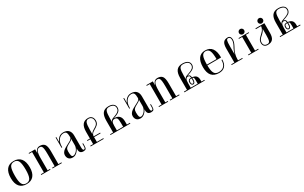

<svg xmlns="http://www.w3.org/2000/svg" viewBox="428 -3237 9004 5695"><g transform="rotate(-30 4930.0 -390.0)"><path d="M414 -770Q254 -770 172 -667Q90 -564 90 -368Q90 -179 172.5 -79.5Q255 20 414 20Q573 20 656.5 -80Q740 -180 740 -368Q740 -564 657.5 -667Q575 -770 414 -770ZM600 -367Q600 -172 558 -88.5Q516 -5 414 -5Q312 -5 271 -88Q230 -171 230 -367Q230 -575 270 -660Q310 -745 414 -745Q518 -745 559 -660Q600 -575 600 -367Z M1521 -467V0H1393V-426Q1393 -554 1384 -619.5Q1375 -685 1353.5 -711Q1332 -737 1290 -737Q1213 -737 1182.5 -666Q1152 -595 1152 -431L1132 -538Q1149 -770 1306 -770Q1420 -770 1470.5 -704Q1521 -638 1521 -467ZM1152 0H1024V-750H1142V-585L1152 -565ZM1076 0H920V-25H1076ZM920 -725V-750H1076V-725ZM1235 -25V0H1129V-25ZM1453 0H1305V-25H1453ZM1625 -25V0H1490V-25Z M2351 -119V-527Q2351 -641 2291 -705.5Q2231 -770 2110 -770Q1993 -770 1918 -674Q1843 -578 1843 -419H1868Q1868 -571 1938 -657Q2008 -743 2108 -743Q2175 -743 2199 -699.5Q2223 -656 2223 -547V-121Q2223 20 2356 20Q2421 20 2443 -9Q2465 -38 2465 -119V-195H2440V-121Q2440 -62 2430 -40Q2420 -18 2391 -18Q2351 -18 2351 -119ZM2223 -545Q2223 -517 2202 -492Q2181 -467 2156.5 -452.5Q2132 -438 2086 -414Q2077 -409 2072 -407Q1955 -346 1919 -320Q1818 -248 1818 -156Q1818 -77 1862 -28.5Q1906 20 1996 20Q2088 20 2164.5 -67.5Q2241 -155 2241 -249L2223 -356V-266Q2223 -213 2195 -155.5Q2167 -98 2120.5 -58.5Q2074 -19 2026 -19Q1986 -19 1972 -64Q1958 -109 1958 -202Q1958 -273 1985.5 -310.5Q2013 -348 2081 -383Q2160 -424 2194 -450.5Q2228 -477 2241 -516V-545ZM1868 -750H1843V-397H1868Z M3060 -214V-189H2610V-214ZM2611 0V-25H3060V0ZM3103 -586Q3103 -664 3064.5 -703.5Q3026 -743 2963 -743Q2892 -743 2865 -677.5Q2838 -612 2838 -443V0H2710V-443Q2710 -770 2961 -770Q3041 -770 3086 -721.5Q3131 -673 3131 -586Q3131 -542 3115 -507Q3099 -472 3073.5 -449Q3048 -426 3017.5 -407Q2987 -388 2955.5 -369.5Q2924 -351 2898 -330.5Q2872 -310 2855 -278.5Q2838 -247 2837 -208L2821 -226L2831 -275Q2845 -314 2879 -345Q2913 -376 2950 -397Q2987 -418 3022 -441.5Q3057 -465 3080 -501Q3103 -537 3103 -586Z M3523 -433Q3523 -612 3551.5 -677.5Q3580 -743 3667 -743Q3752 -743 3803 -708Q3854 -673 3854 -598Q3854 -572 3846.5 -550Q3839 -528 3822.5 -510.5Q3806 -493 3790 -480Q3774 -467 3746 -454Q3718 -441 3699.5 -433.5Q3681 -426 3648.5 -413.5Q3616 -401 3600 -395Q3539 -370 3523 -313ZM3395 -25H3291V0H3971V-25H3866V-130Q3866 -256 3808 -317Q3750 -378 3645 -378Q3638 -378 3616 -376Q3630 -381 3661.5 -392.5Q3693 -404 3709 -410Q3725 -416 3752 -428.5Q3779 -441 3794 -451Q3809 -461 3828 -477Q3847 -493 3857 -510Q3867 -527 3874 -549.5Q3881 -572 3881 -598Q3881 -680 3824 -725Q3767 -770 3665 -770Q3526 -770 3460.5 -687Q3395 -604 3395 -433ZM3523 -25V-180Q3523 -276 3547.5 -314.5Q3572 -353 3628 -353Q3695 -353 3716.5 -312Q3738 -271 3738 -145V-25Z M4672 -119V-527Q4672 -641 4612 -705.5Q4552 -770 4431 -770Q4314 -770 4239 -674Q4164 -578 4164 -419H4189Q4189 -571 4259 -657Q4329 -743 4429 -743Q4496 -743 4520 -699.5Q4544 -656 4544 -547V-121Q4544 20 4677 20Q4742 20 4764 -9Q4786 -38 4786 -119V-195H4761V-121Q4761 -62 4751 -40Q4741 -18 4712 -18Q4672 -18 4672 -119ZM4544 -545Q4544 -517 4523 -492Q4502 -467 4477.5 -452.5Q4453 -438 4407 -414Q4398 -409 4393 -407Q4276 -346 4240 -320Q4139 -248 4139 -156Q4139 -77 4183 -28.5Q4227 20 4317 20Q4409 20 4485.5 -67.5Q4562 -155 4562 -249L4544 -356V-266Q4544 -213 4516 -155.5Q4488 -98 4441.5 -58.5Q4395 -19 4347 -19Q4307 -19 4293 -64Q4279 -109 4279 -202Q4279 -273 4306.5 -310.5Q4334 -348 4402 -383Q4481 -424 4515 -450.5Q4549 -477 4562 -516V-545ZM4189 -750H4164V-397H4189Z M5552 -467V0H5424V-426Q5424 -554 5415 -619.5Q5406 -685 5384.5 -711Q5363 -737 5321 -737Q5244 -737 5213.5 -666Q5183 -595 5183 -431L5163 -538Q5180 -770 5337 -770Q5451 -770 5501.5 -704Q5552 -638 5552 -467ZM5183 0H5055V-750H5173V-585L5183 -565ZM5107 0H4951V-25H5107ZM4951 -725V-750H5107V-725ZM5266 -25V0H5160V-25ZM5484 0H5336V-25H5484ZM5656 -25V0H5521V-25Z M6053 -433Q6053 -612 6081.5 -677.5Q6110 -743 6197 -743Q6291 -743 6347.5 -708Q6404 -673 6404 -598Q6404 -568 6391 -542.5Q6378 -517 6360.5 -500.5Q6343 -484 6311 -467.5Q6279 -451 6255 -441.5Q6231 -432 6190.5 -417.5Q6150 -403 6130 -395Q6069 -370 6053 -313ZM6292 -25H6053V-180Q6053 -275 6076 -314Q6099 -353 6145 -353Q6187 -353 6200.5 -324Q6214 -295 6214 -206Q6214 -147 6202.5 -123Q6191 -99 6166 -99Q6124 -99 6124 -173Q6124 -215 6140.5 -233.5Q6157 -252 6195 -252Q6261 -252 6276.5 -235.5Q6292 -219 6292 -145ZM6521 0V-25H6420V-78Q6420 -182 6364.5 -229Q6309 -276 6195 -276Q6096 -276 6096 -172Q6096 -127 6116 -99.5Q6136 -72 6166 -72Q6242 -72 6242 -203Q6242 -306 6221.5 -341Q6201 -376 6131 -376L6138 -374Q6157 -381 6203.5 -397.5Q6250 -414 6273.5 -423Q6297 -432 6332.5 -451Q6368 -470 6385.5 -488Q6403 -506 6417 -535Q6431 -564 6431 -598Q6431 -680 6369 -725Q6307 -770 6195 -770Q6056 -770 5990.5 -687Q5925 -604 5925 -433V-25H5821V0Z M7254 -282Q7254 -145 7189.5 -77Q7125 -9 7007 -9Q6896 -9 6853.5 -90Q6811 -171 6811 -367Q6811 -573 6847 -658Q6883 -743 6973 -743Q7068 -743 7105.5 -654.5Q7143 -566 7141 -351H7281Q7283 -556 7205.5 -663Q7128 -770 6972 -770Q6823 -770 6747 -667Q6671 -564 6671 -368Q6671 20 7007 20Q7138 20 7209.5 -58Q7281 -136 7281 -282ZM7167 -378H6787L6789 -351H7167Z M7820 -25 7818 0H7441V-25ZM7547 -20V-503Q7547 -646 7594.5 -708Q7642 -770 7748 -770Q7797 -770 7824 -735.5Q7851 -701 7851 -642Q7851 -590 7833.5 -539Q7816 -488 7791 -442.5Q7766 -397 7740.5 -347Q7715 -297 7696 -226Q7677 -155 7675 -75L7659 -56L7665 -187Q7680 -265 7709 -335.5Q7738 -406 7762.5 -446.5Q7787 -487 7805.5 -539Q7824 -591 7824 -642Q7824 -692 7803 -717.5Q7782 -743 7747 -743Q7703 -743 7689 -696Q7675 -649 7675 -503V-20Z M8280 -711Q8280 -748 8254 -774Q8228 -800 8191 -800Q8154 -800 8128 -774Q8102 -748 8102 -711Q8102 -675 8128 -649Q8154 -623 8191 -623Q8228 -623 8254 -649Q8280 -675 8280 -711ZM8255 0H8127V-590H8255ZM8365 -25V0H8233V-25ZM8149 0H8016V-25H8149ZM8016 -565V-590H8154V-565ZM8366 -590V-566H8233V-590Z M8923 -711Q8923 -748 8897 -774Q8871 -800 8834 -800Q8797 -800 8771 -774Q8745 -748 8745 -711Q8745 -675 8771 -649Q8797 -623 8834 -623Q8871 -623 8897 -649Q8923 -675 8923 -711ZM8902 -590V-563H8595V-590ZM8902 -582V-257Q8902 -116 8847 -48Q8792 20 8672 20Q8599 20 8557.5 -20Q8516 -60 8516 -132Q8516 -171 8529 -205Q8542 -239 8563 -264.5Q8584 -290 8609.5 -314Q8635 -338 8662 -363.5Q8689 -389 8712 -416Q8735 -443 8752 -480.5Q8769 -518 8774 -562L8790 -544L8780 -491Q8767 -445 8737 -404.5Q8707 -364 8675 -335.5Q8643 -307 8612.5 -278.5Q8582 -250 8562.5 -213Q8543 -176 8543 -132Q8543 -69 8578.5 -38Q8614 -7 8670 -7Q8733 -7 8753.5 -59.5Q8774 -112 8774 -257V-582Z M9332 -433Q9332 -612 9360.5 -677.5Q9389 -743 9476 -743Q9570 -743 9626.5 -708Q9683 -673 9683 -598Q9683 -568 9670 -542.5Q9657 -517 9639.5 -500.5Q9622 -484 9590 -467.5Q9558 -451 9534 -441.5Q9510 -432 9469.5 -417.5Q9429 -403 9409 -395Q9348 -370 9332 -313ZM9571 -25H9332V-180Q9332 -275 9355 -314Q9378 -353 9424 -353Q9466 -353 9479.5 -324Q9493 -295 9493 -206Q9493 -147 9481.5 -123Q9470 -99 9445 -99Q9403 -99 9403 -173Q9403 -215 9419.5 -233.5Q9436 -252 9474 -252Q9540 -252 9555.5 -235.5Q9571 -219 9571 -145ZM9800 0V-25H9699V-78Q9699 -182 9643.5 -229Q9588 -276 9474 -276Q9375 -276 9375 -172Q9375 -127 9395 -99.5Q9415 -72 9445 -72Q9521 -72 9521 -203Q9521 -306 9500.5 -341Q9480 -376 9410 -376L9417 -374Q9436 -381 9482.5 -397.5Q9529 -414 9552.5 -423Q9576 -432 9611.5 -451Q9647 -470 9664.5 -488Q9682 -506 9696 -535Q9710 -564 9710 -598Q9710 -680 9648 -725Q9586 -770 9474 -770Q9335 -770 9269.5 -687Q9204 -604 9204 -433V-25H9100V0Z"/></g></svg>

Font: Solide Mirage
Style: Etroit
Weight: 400
Designer: Jérémy Landes
Foundry: Velvetyne Type Foundry
Version: Version 1.1